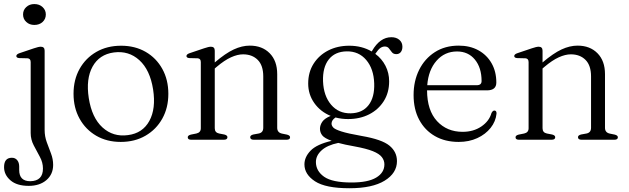

<svg xmlns="http://www.w3.org/2000/svg" viewBox="-38 -706 3177 970"><path d="M135.5 -580Q111 -580 94.8 -595Q78.5 -610 78.5 -633Q78.5 -655.5 94.8 -670.5Q111 -685.5 135.5 -685.5Q161 -685.5 177.2 -670.2Q193.5 -655 193.5 -633Q193.5 -610 177.2 -595Q161 -580 135.5 -580ZM187.5 -49.5Q187.5 -17 198.2 12.2Q209 41.5 219.8 69.8Q230.5 98 230.5 127Q230.5 174.5 196.5 203.8Q162.5 233 107 233Q47 233 14.8 205Q-17.5 177 -17.5 138.5Q-17.5 91 22 91Q39 91 49 103.2Q59 115.5 59 135.5V153Q59 209.5 115 209.5Q179 208.5 179 145.5Q179 115 163.5 86.5Q148 58 132.5 28.5Q117 -1 117 -34V-392Q117 -410.5 101 -411.5L59.5 -412.5Q44.5 -413.5 44.5 -423Q44.5 -432 61 -437.5L133.5 -462Q157 -470 168 -470Q187.5 -470 187.5 -450Z M574 -475Q644 -475 697.8 -444Q751.5 -413 782 -358Q812.5 -303 812.5 -232Q812.5 -161.5 782 -106.8Q751.5 -52 697.2 -20.5Q643 11 572 11Q502 11 448.2 -20.2Q394.5 -51.5 364 -106.5Q333.5 -161.5 333.5 -232.5Q333.5 -303 364 -357.8Q394.5 -412.5 448.8 -443.8Q503 -475 574 -475ZM609 -23.5Q682.5 -33 716.5 -95Q750.5 -157 735.5 -254Q720 -353 666 -402Q612 -451 537 -441Q463.5 -431 429.5 -369.2Q395.5 -307.5 410.5 -210.5Q426 -111 480 -62Q534 -13 609 -23.5Z M1047 -450V-390.5Q1101.5 -437 1143 -456.2Q1184.5 -475.5 1224 -475.5Q1286.5 -475.5 1324.5 -437Q1362.5 -398.5 1362.5 -331.5V-60.5Q1362.5 -36 1387 -31L1411.5 -26Q1427.5 -22 1427.5 -12.5Q1427.5 0 1409.5 0H1244.5Q1226 0 1226 -13Q1226 -22.5 1241.5 -26.5L1269 -31.5Q1292 -36 1292 -60.5V-320Q1292 -375.5 1264 -403.5Q1236 -431.5 1190 -431.5Q1162 -431.5 1129 -416.5Q1096 -401.5 1057 -368.5L1047 -360V-58Q1047 -36 1069 -31.5L1095 -26.5Q1111 -22.5 1111 -13Q1111 0 1092.5 0H928Q910.5 0 910.5 -12.5Q910.5 -22 926.5 -26L954 -31.5Q976.5 -36.5 976.5 -58V-392Q976.5 -410.5 960.5 -411.5L919 -412.5Q904 -413.5 904 -423Q904 -432 920.5 -437.5L993 -462Q1016.5 -470 1027.5 -470Q1047 -470 1047 -450Z M1790 -19Q1891.5 -1.5 1929.5 29.8Q1967.5 61 1967.5 108Q1967.5 168.5 1905.2 206.8Q1843 245 1727.5 245Q1607 245 1553.5 210Q1500 175 1500 124.5Q1500 87.5 1531 55.2Q1562 23 1637.5 5.5Q1601.5 -7.5 1590 -22.2Q1578.5 -37 1578.5 -55.5Q1578.5 -73.5 1590.2 -90.8Q1602 -108 1632.5 -120.5Q1580.5 -142 1549.8 -185.5Q1519 -229 1519 -284Q1519 -341 1546.2 -384Q1573.5 -427 1620.2 -451Q1667 -475 1726.5 -475Q1790 -475 1840 -446L1842 -449.5Q1882 -518 1939 -518Q1964 -518 1979.5 -504.8Q1995 -491.5 1995 -470Q1995 -453 1986.8 -442.8Q1978.5 -432.5 1964 -432.5Q1949.5 -432.5 1942 -442Q1934.5 -451.5 1927.2 -461.2Q1920 -471 1906 -471Q1894.5 -471 1883.8 -463.8Q1873 -456.5 1858 -434Q1891 -409.5 1909.5 -373.5Q1928 -337.5 1928 -295Q1928 -238 1900.8 -195Q1873.5 -152 1826.8 -128.2Q1780 -104.5 1720.5 -104.5Q1687 -104.5 1657 -112.5Q1637 -99 1637 -81.5Q1637 -71.5 1645.5 -62Q1654 -52.5 1686.5 -42Q1719 -31.5 1790 -19ZM1713.5 -446.5Q1654 -445.5 1622.8 -405.5Q1591.5 -365.5 1594 -295Q1597 -221.5 1634.8 -177Q1672.5 -132.5 1733.5 -133.5Q1792.5 -134.5 1823.8 -174.5Q1855 -214.5 1852.5 -285Q1850 -358.5 1812.2 -403Q1774.5 -447.5 1713.5 -446.5ZM1558 112.5Q1558 157.5 1599.2 186.8Q1640.5 216 1738 216Q1821 216 1862.5 191.2Q1904 166.5 1904 124.5Q1904 104.5 1891.2 87.8Q1878.5 71 1845.8 57.8Q1813 44.5 1752.5 33.5Q1704 25 1671 16Q1615 27.5 1586.5 53.8Q1558 80 1558 112.5Z M2469.5 -289Q2469.5 -249.5 2422 -249.5H2119.5Q2120 -148 2170 -94Q2220 -40 2299 -40Q2354 -40 2393.8 -67Q2433.5 -94 2445 -135Q2451.5 -147.5 2459.5 -147.5Q2471 -147.5 2470.5 -132Q2466.5 -92.5 2440.8 -60Q2415 -27.5 2373.2 -8.2Q2331.5 11 2279.5 11Q2210.5 11 2159.2 -18.5Q2108 -48 2079.8 -101Q2051.5 -154 2051.5 -226Q2051.5 -296.5 2079.5 -353Q2107.5 -409.5 2158.8 -442.5Q2210 -475.5 2279.5 -475.5Q2336 -475.5 2378.8 -452Q2421.5 -428.5 2445.5 -386.5Q2469.5 -344.5 2469.5 -289ZM2271 -446Q2208.5 -446 2167.5 -399.2Q2126.5 -352.5 2120.5 -275.5H2370.5Q2395 -275.5 2395 -296.5Q2395 -364 2361.2 -405Q2327.5 -446 2271 -446Z M2703 -450V-390.5Q2757.5 -437 2799 -456.2Q2840.5 -475.5 2880 -475.5Q2942.5 -475.5 2980.5 -437Q3018.5 -398.5 3018.5 -331.5V-60.5Q3018.5 -36 3043 -31L3067.5 -26Q3083.5 -22 3083.5 -12.5Q3083.5 0 3065.5 0H2900.5Q2882 0 2882 -13Q2882 -22.5 2897.5 -26.5L2925 -31.5Q2948 -36 2948 -60.5V-320Q2948 -375.5 2920 -403.5Q2892 -431.5 2846 -431.5Q2818 -431.5 2785 -416.5Q2752 -401.5 2713 -368.5L2703 -360V-58Q2703 -36 2725 -31.5L2751 -26.5Q2767 -22.5 2767 -13Q2767 0 2748.5 0H2584Q2566.5 0 2566.5 -12.5Q2566.5 -22 2582.5 -26L2610 -31.5Q2632.5 -36.5 2632.5 -58V-392Q2632.5 -410.5 2616.5 -411.5L2575 -412.5Q2560 -413.5 2560 -423Q2560 -432 2576.5 -437.5L2649 -462Q2672.5 -470 2683.5 -470Q2703 -470 2703 -450Z"/></svg>

Font: Fraunces 9pt Light
Style: Regular
Weight: 300
Version: Version 1.000;[0bf87f6ff]